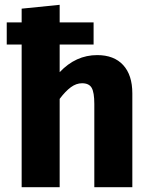

<svg xmlns="http://www.w3.org/2000/svg" viewBox="-20 -778 640 798"><path d="M530 -390V0H372V-346Q372 -394 361 -413Q350 -432 321 -432Q297 -432 274.5 -415.5Q252 -399 228 -367V0H70V-593H8V-685H70V-742L228 -758V-685H369V-593H228V-478Q295 -549 384 -549Q454 -549 492 -507.5Q530 -466 530 -390Z"/></svg>

Font: Fira Mono
Style: Bold
Weight: 700
Monospace: yes
Designer: Carrois Corporate & Edenspiekermann AG
Foundry: Carrois Corporate GbR & Edenspiekermann AG
Version: Version 3.206